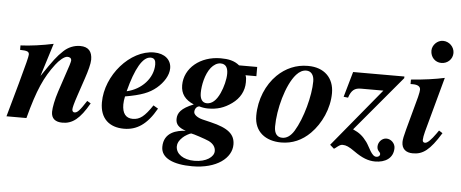

<svg xmlns="http://www.w3.org/2000/svg" viewBox="-61 -820 2783 1160"><g transform="rotate(5 1330.5 -240.5)"><path d="M472 -135C432 -73 418 -59 401 -59C393 -59 387 -66 387 -76C387 -86 392 -109 411 -165L446 -269C462 -316 474 -361 474 -385C474 -434 452 -462 401 -462C364 -462 328 -447 301 -421C264 -386 246 -362 179 -263H178L240 -461C176 -447 97 -436 41 -434V-407C83 -406 96 -402 96 -383C96 -371 84 -324 51 -204L-6 0H115C161 -174 198 -255 260 -336C280 -363 311 -390 329 -390C342 -390 354 -386 354 -369C354 -366 350 -351 347 -341L292 -176C276 -128 266 -77 266 -51C266 -10 291 9 334 9C394 9 439 -25 494 -122Z M873 -143C827 -74 798 -51 755 -51C713 -51 691 -79 691 -133C691 -149 693 -162 697 -182C794 -199 842 -217 885 -253C925 -287 954 -332 954 -375C954 -426 914 -462 849 -462C704 -462 561 -299 561 -134C561 -35 620 13 707 13C784 13 846 -26 902 -126ZM862 -390C862 -307 794 -234 704 -214C740 -353 783 -429 831 -429C855 -429 862 -413 862 -390Z M1477 -373V-429H1367C1336 -455 1299 -462 1253 -462C1130 -462 1035 -384 1035 -280C1035 -228 1061 -193 1115 -170C1040 -140 1019 -110 1019 -73C1019 -41 1037 -22 1081 -7C1028 -5 948 13 948 102C948 170 1023 203 1138 203C1287 203 1375 132 1375 51C1375 -10 1336 -46 1226 -72L1176 -84C1144 -92 1122 -109 1122 -125C1122 -147 1137 -161 1150 -161C1162 -157 1184 -153 1201 -153C1258 -153 1300 -166 1346 -199C1392 -232 1417 -278 1417 -331C1417 -347 1417 -361 1411 -373ZM1300 -372C1300 -338 1288 -290 1271 -253C1250 -207 1224 -184 1193 -184C1166 -184 1151 -205 1151 -243C1151 -289 1165 -358 1198 -399C1213 -417 1233 -431 1255 -431C1288 -431 1300 -407 1300 -372ZM1266 100C1266 135 1220 169 1148 169C1081 169 1035 137 1035 91C1035 72 1044 55 1064 36C1077 23 1106 7 1115 6C1127 7 1202 32 1224 42C1252 56 1266 76 1266 100Z M1780 -462C1712 -462 1648 -435 1597 -385C1537 -326 1497 -235 1497 -135C1497 -37 1567 13 1661 13C1728 13 1787 -13 1836 -62C1897 -123 1941 -217 1941 -311C1941 -403 1881 -462 1784 -462ZM1822 -372C1822 -285 1785 -145 1736 -65C1715 -31 1691 -16 1665 -16C1635 -16 1616 -36 1616 -80C1616 -182 1655 -335 1715 -402C1734 -423 1754 -433 1775 -433C1804 -433 1822 -410 1822 -372Z M2368 -439V-449H2057L2013 -295L2040 -292C2055 -339 2076 -353 2113 -353H2249L1957 1L1982 23C1989 19 1995 14 2001 9C2016 -2 2022 -5 2033 -5C2053 -5 2072 3 2107 28C2156 63 2195 78 2236 78C2297 78 2346 49 2346 -13C2346 -41 2321 -66 2293 -66C2266 -66 2243 -41 2243 -13C2243 15 2263 16 2263 32C2263 41 2254 49 2241 49C2212 49 2194 -6 2173 -35C2148 -69 2126 -87 2087 -104Z M2651 -616C2651 -653 2620 -684 2582 -684C2548 -684 2517 -653 2517 -619C2517 -580 2545 -550 2583 -550C2621 -550 2651 -579 2651 -616ZM2605 -142 2591 -122C2564 -84 2542 -61 2527 -61C2519 -61 2512 -65 2512 -77C2512 -86 2516 -111 2521 -128L2612 -462C2558 -450 2487 -440 2409 -434V-407H2423C2453 -407 2469 -397 2469 -378C2469 -370 2467 -357 2461 -333L2406 -130C2396 -94 2391 -68 2391 -54C2391 -11 2418 9 2459 9C2519 9 2561 -20 2627 -128Z"/></g></svg>

Font: STIXGeneral
Style: Bold Italic
Weight: 700
Italic angle: -16.33°
Designer: MicroPress Inc., with final additions and corrections provided by Coen Hoffman, Elsevier (retired)
Version: Version 1.1.0